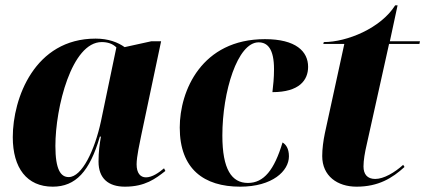

<svg xmlns="http://www.w3.org/2000/svg" viewBox="-20 -691 1597 721"><path d="M178 10C264 10 317 -47 355 -178H359C354 -149 350 -123 350 -84C350 -21 387 10 449 10C525 10 564 -20 601 -49L596 -59C577 -43 552 -25 528 -25C507 -25 493 -41 493 -74C493 -103 505 -156 510 -181L585 -536H548L448 -514C423 -532 387 -546 339 -546C110 -546 28 -322 28 -176C28 -60 81 10 178 10ZM238 -26C208 -26 188 -54 188 -143C188 -287 249 -533 362 -533C384 -533 403 -527 417 -513L359 -235C336 -128 288 -26 238 -26Z M882 10C1003 10 1065 -49 1065 -104C1065 -134 1053 -149 1041 -156C1010 -53 971 -4 911 -4C850 -4 815 -55 815 -182C815 -347 872 -532 951 -532C985 -532 1009 -507 1009 -431C1009 -398 1006 -371 1003 -345C1104 -345 1137 -390 1137 -440C1137 -498 1091 -544 975 -544C737 -544 655 -350 655 -212C655 -56 746 10 882 10Z M1319 10C1401 10 1453 -22 1499 -64L1494 -72C1462 -43 1421 -19 1389 -19C1359 -19 1345 -37 1345 -66C1345 -89 1350 -118 1357 -148L1441 -526H1555L1557 -536H1444L1473 -671H1464C1410 -585 1283 -533 1196 -533L1194 -526H1273L1200 -191C1194 -162 1190 -132 1190 -105C1190 -30 1247 10 1319 10Z"/></svg>

Font: Noto Serif Display SemiCondensed ExtraBold
Style: Italic
Weight: 800
Width: 4
Italic angle: -12°
Designer: Monotype Design Team
Foundry: Monotype Imaging Inc.
Version: Version 2.009